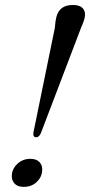

<svg xmlns="http://www.w3.org/2000/svg" viewBox="-20 -743 361 770"><path d="M272 -723Q298.5 -723 310 -711.8Q321.5 -700.5 321 -684Q321 -674 316.5 -660.5Q312 -647 305 -631.5L144.5 -210.5Q137.5 -192.5 125 -192.5Q111.5 -192.5 114 -211.5L200 -631.5Q202 -658.5 206 -674.5Q218 -723 272 -723ZM74.5 6.5Q50 6.5 37.8 -7.5Q25.5 -21.5 27.5 -42.5Q30 -68.5 51 -87.2Q72 -106 101.5 -106Q127 -106 139.2 -92Q151.5 -78 149 -57Q147 -31.5 126.5 -12.5Q106 6.5 74.5 6.5Z"/></svg>

Font: Fraunces 144pt S050
Style: Italic
Weight: 400
Italic angle: -16°
Version: Version 1.000; ttfautohint (v1.8.3)